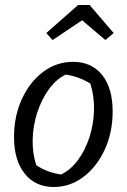

<svg xmlns="http://www.w3.org/2000/svg" viewBox="-20 -738 506 767"><path d="M195 9Q121 9 78.5 -44.5Q36 -98 36 -190Q36 -274 67.5 -342.5Q99 -411 152.5 -451Q206 -491 272 -491Q346 -491 388 -438.5Q430 -386 430 -293Q430 -209 398.5 -140.5Q367 -72 313.5 -31.5Q260 9 195 9ZM224 -41Q262 -59 291 -98Q320 -137 337 -189Q354 -241 355.5 -297Q357 -353 341 -404Q294 -433 242 -440Q204 -421 175 -381Q146 -341 129 -289Q112 -237 110.5 -181.5Q109 -126 125 -78Q168 -49 224 -41ZM338 -718 434 -606 401 -578 308 -657 190 -578 165 -606 292 -718Z"/></svg>

Font: Piazzolla
Style: Italic
Weight: 400
Italic angle: -11.3°
Designer: Juan Pablo del Peral
Foundry: Huerta Tipografica
Version: Version 1.330